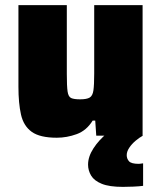

<svg xmlns="http://www.w3.org/2000/svg" viewBox="-20 -530 630 750"><path d="M202 8Q136 8 104 -15Q72 -38 62 -82.5Q52 -127 52 -191V-510H241V-241Q241 -193 244 -172.5Q247 -152 258 -147Q269 -142 293 -142Q319 -142 330.5 -149Q342 -156 345 -177.5Q348 -199 348 -243V-510H537V0H356L352 -59H342Q318 -20 279.5 -6Q241 8 202 8ZM460 200Q407 200 377.5 188Q348 176 336 156Q324 136 324 113Q324 82 345 49.5Q366 17 399 -10L538 0Q525 7 510 19.5Q495 32 485 47Q475 62 475 76Q475 90 484 100Q493 110 522 110Q524 110 528 109.5Q532 109 539 108V196Q523 198 501 199Q479 200 460 200Z"/></svg>

Font: Saira ExtraBold
Style: Regular
Weight: 800
Designer: Hector Gatti with collaboration of the Omnibus-Type team
Foundry: Omnibus-Type
Version: Version 1.100; ttfautohint (v1.8.3)